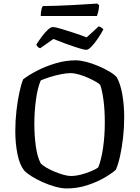

<svg xmlns="http://www.w3.org/2000/svg" viewBox="-20 -1059 784 1079"><path d="M355 0Q326 0 290 -10Q254 -20 218.5 -36Q183 -52 155.5 -69.5Q128 -87 115 -102Q90 -134 78 -193.5Q66 -253 66 -323Q66 -381 72.5 -437.5Q79 -494 89 -540Q99 -586 110 -613Q139 -636 187 -661Q235 -686 292 -703Q349 -720 405 -720Q430 -720 463.5 -711.5Q497 -703 531.5 -688.5Q566 -674 594 -657.5Q622 -641 636 -625Q657 -588 667.5 -527.5Q678 -467 678 -400Q678 -342 671.5 -285Q665 -228 654.5 -181Q644 -134 631 -105Q608 -84 565.5 -59.5Q523 -35 468.5 -17.5Q414 0 355 0ZM378 -70Q405 -70 436 -78Q467 -86 493.5 -97.5Q520 -109 532 -118Q549 -159 559 -227Q569 -295 569 -371Q569 -435 562.5 -489Q556 -543 544 -580Q539 -588 520 -599Q501 -610 475.5 -621.5Q450 -633 423.5 -640.5Q397 -648 377 -648Q352 -648 320.5 -641.5Q289 -635 259 -625.5Q229 -616 209 -607Q191 -565 182 -498.5Q173 -432 173 -362Q173 -299 181 -239.5Q189 -180 208 -142Q217 -131 238 -118.5Q259 -106 285 -95Q311 -84 336 -77Q361 -70 378 -70ZM465 -779Q453 -779 421 -789Q389 -799 350.5 -813Q312 -827 280 -840L206 -788Q200 -789 194 -794Q188 -799 184 -808Q197 -829 214 -852Q231 -875 248 -891Q265 -907 277 -907Q290 -907 322 -897.5Q354 -888 393.5 -875Q433 -862 467 -849L535 -911Q544 -908 551 -903Q558 -898 561 -894Q548 -869 530 -842.5Q512 -816 494.5 -797.5Q477 -779 465 -779ZM209 -969Q209 -991 213 -1006Q217 -1021 221 -1025Q253 -1025 297 -1026.5Q341 -1028 387.5 -1030.5Q434 -1033 471 -1035.5Q508 -1038 526 -1039L537 -1030Q536 -1009 532 -993Q528 -977 525 -969Z"/></svg>

Font: Texturina
Style: Regular
Weight: 400
Designer: Guillermo Torres Carreño
Foundry: Omnibus-Type
Version: Version 1.002; ttfautohint (v1.8.3)